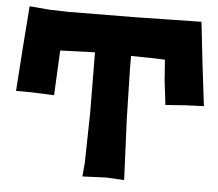

<svg xmlns="http://www.w3.org/2000/svg" viewBox="-49 -713 868 765"><g transform="rotate(5 385.0 -330.5)"><path d="M39.1 -659.2 26.4 -490.2 14.6 -318.4H73.2L167 -314.5L175.8 -494.1L314.5 -499L316.4 -259.8L312.5 -56.6L307.6 -2L403.3 -5.9L474.6 -2L463.9 -245.1L459 -449.2V-497.1L536.1 -496.1L594.7 -494.1L600.6 -412.1L612.3 -314.5L692.4 -320.3L765.6 -323.2L746.1 -483.4L726.6 -657.2L458 -652.3L195.3 -650.4L121.1 -652.3Z"/></g></svg>

Font: MaokenAssortedSans-TC
Style: Regular
Weight: 500
Version: Version 0.83